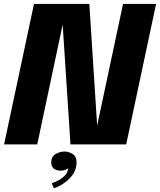

<svg xmlns="http://www.w3.org/2000/svg" viewBox="-20 -758 840 1008"><path d="M175.5 0H1.5L158.5 -737.5H449L490 -98.5L626 -737.5H799.5L642.5 0H350L309 -629ZM299 138Q276 138 262.5 126.8Q249 115.5 249 95Q249 64 271.8 50.8Q294.5 37.5 319.5 37.5Q340 37.5 361 50.2Q382 63 382 94.5Q382 128 364.2 155Q346.5 182 319 201.5Q291.5 221 262.5 230.5L251.5 204Q267 199 286.8 188.8Q306.5 178.5 321.5 162.2Q336.5 146 338.5 123.5Q333.5 130.5 322.2 134.2Q311 138 299 138Z"/></svg>

Font: Epilogue ExtraBold
Style: Italic
Weight: 800
Italic angle: -12°
Designer: Tyler Finck
Foundry: Etcetera Type Co
Version: Version 2.111; ttfautohint (v1.8.3)